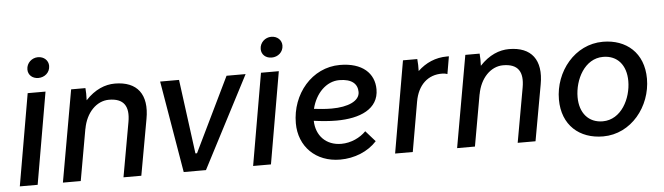

<svg xmlns="http://www.w3.org/2000/svg" viewBox="-46 -896 3744 1083"><g transform="rotate(-5 1825.5 -355.0)"><path d="M28 0H129L219 -520H118ZM186 -600C221 -600 252 -625 252 -663C252 -693 228 -717 193 -717C159 -717 128 -690 128 -653C128 -622 152 -600 186 -600Z M272 0H373L425 -293V-291C441 -382 501 -443 571 -443C655 -443 686 -397 670 -308L615 0H716L773 -317C798 -454 739 -531 612 -531C557 -531 499 -508 446 -451C447 -476 447 -502 445 -520H364Z M956 0H1082L1352 -520H1244L1040 -99H1031L975 -520H868Z M1349 0H1450L1540 -520H1439ZM1507 -600C1542 -600 1573 -625 1573 -663C1573 -693 1549 -717 1514 -717C1480 -717 1449 -690 1449 -653C1449 -622 1473 -600 1507 -600Z M1842 7C1923 7 2000 -24 2050 -79L1996 -140C1963 -106 1911 -81 1856 -81C1770 -81 1714 -139 1712 -224C1755 -218 1798 -214 1840 -214C1974 -214 2080 -259 2080 -370C2080 -461 2013 -525 1886 -525C1727 -525 1610 -384 1610 -219C1610 -87 1704 7 1842 7ZM1719 -291C1740 -378 1802 -440 1875 -440C1947 -440 1978 -409 1978 -364C1978 -313 1912 -284 1819 -284C1786 -284 1752 -287 1719 -291Z M2153 0H2253L2302 -281C2318 -373 2375 -428 2458 -426C2468 -426 2478 -424 2486 -421L2503 -520H2492C2427 -520 2371 -495 2326 -452C2327 -475 2326 -499 2324 -520H2243Z M2504 0H2605L2657 -293V-291C2673 -382 2733 -443 2803 -443C2887 -443 2918 -397 2902 -308L2847 0H2948L3005 -317C3030 -454 2971 -531 2844 -531C2789 -531 2731 -508 2678 -451C2679 -476 2679 -502 2677 -520H2596Z M3331 6C3490 6 3605 -140 3605 -297C3605 -444 3507 -526 3375 -526C3216 -526 3100 -381 3100 -223C3100 -77 3197 6 3331 6ZM3336 -79C3256 -79 3206 -137 3206 -227C3206 -326 3264 -441 3369 -441C3450 -441 3499 -383 3499 -293C3499 -194 3441 -79 3336 -79Z"/></g></svg>

Font: Fixel Text 20240404 Medium
Style: Italic
Weight: 500
Width: 4
Italic angle: -10°
Designer: AlfaBravo + MacPaw
Foundry: Kyrylo Tkachov, Marchela Mozhyna, Serhii Makarenko, Maria Weinstein, Zakhar Kryvoshyya
Version: Version 1.211;Glyphs 3.2 (3225)